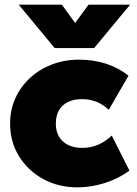

<svg xmlns="http://www.w3.org/2000/svg" viewBox="-20 -792 590 827"><path d="M314.5 15Q231.5 15 165.8 -21Q100 -57 61.8 -119.2Q23.5 -181.5 23.5 -260Q23.5 -318.5 46 -368.5Q68.5 -418.5 109 -456Q149.5 -493.5 203.5 -514.2Q257.5 -535 320.5 -535Q383 -535 437 -517.5Q491 -500 533.5 -466L448.5 -319Q423 -343 394.2 -354Q365.5 -365 334.5 -365Q298.5 -365 273 -352.8Q247.5 -340.5 234 -317Q220.5 -293.5 220.5 -260Q220.5 -210.5 251 -182.8Q281.5 -155 335.5 -155Q370 -155 401.2 -168Q432.5 -181 461.5 -208L537.5 -57Q492.5 -23.5 432.8 -4.2Q373 15 314.5 15ZM215.5 -585 60.5 -772H246.5L303.5 -693L361.5 -772H540.5L385.5 -585Z"/></svg>

Font: Geologica Roman Black
Style: Regular
Weight: 900
Designer: Sindre Bremnes, Frode Helland
Foundry: Monokrom Skriftforlag AS
Version: Version 1.010;gftools[0.9.28]